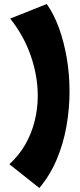

<svg xmlns="http://www.w3.org/2000/svg" viewBox="-20 -798 400 961"><path d="M214 -778Q249 -729 274.5 -659.5Q300 -590 314 -508.5Q328 -427 328 -340Q328 -253 312.5 -165.5Q297 -78 263.5 1Q230 80 177 143L27 24Q76 -21 107 -75.5Q138 -130 153.5 -192Q169 -254 169 -318Q169 -418 134 -519Q99 -620 31 -705Z"/></svg>

Font: Marhey
Style: Bold
Weight: 700
Designer: Nur Syamsi & Bustanul Arifin
Foundry: Namelatype
Version: Version 1.000